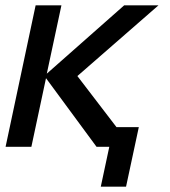

<svg xmlns="http://www.w3.org/2000/svg" viewBox="-20 -552 640 722"><path d="M1 0 114 -532H211L156 -275L447 -532H576L271 -266L418 -74H502L454 150H359L391 0H343L153 -258L98 0Z"/></svg>

Font: Geist Mono Medium
Style: Italic
Weight: 500
Italic angle: -12°
Monospace: yes
Designer: Basement.studio, Andrés Briganti, Mateo Zaragoza
Foundry: Basement.studio, Vercel, Andrés Briganti, Guido Ferreyra, Mateo Zaragoza
Version: Version 1.500; ttfautohint (v1.8.4.7-5d5b)